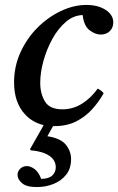

<svg xmlns="http://www.w3.org/2000/svg" viewBox="-20 -499 479 778"><path d="M201 12Q198 12 195 12L172 53Q225 61 246.5 87Q268 113 268 146Q268 184 248 209Q228 234 196.5 246.5Q165 259 129 259Q87 259 69 243Q51 227 51 210Q51 195 62 184.5Q73 174 89 174Q103 174 119.5 185.5Q136 197 147 226Q179 225 192.5 211.5Q206 198 206 179Q206 150 179.5 132Q153 114 104 110L102 105L157 8Q111 -3 81 -36Q37 -84 37 -165Q37 -230 63 -287Q89 -344 132 -387Q175 -430 227 -454.5Q279 -479 330 -479Q377 -479 408 -459Q439 -439 439 -408Q439 -387 425 -373Q411 -359 388 -359Q366 -359 343 -376.5Q320 -394 315 -438Q278 -437 246.5 -410Q215 -383 192 -341Q169 -299 156 -252Q143 -205 143 -163Q143 -120 162 -88Q181 -56 233 -56Q276 -56 312.5 -79Q349 -102 376 -140Q392 -132 400 -121Q381 -87 353.5 -56.5Q326 -26 288.5 -7Q251 12 201 12Z"/></svg>

Font: Tiro Devanagari Hindi
Style: Italic
Weight: 400
Italic angle: -11°
Designer: Devanagari: John Hudson & Fiona Ross, assisted by Paul Hanslow. Latin: John Hudson with Paul Hanslow, assisted by Kaja S
Foundry: Tiro Typeworks Ltd.
Version: Version 1.52